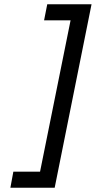

<svg xmlns="http://www.w3.org/2000/svg" viewBox="-20 -762 452 906"><path d="M29 124 43 48H169L313 -666H188L203 -742H412L238 124Z"/></svg>

Font: TypoPRO Montserrat
Style: Italic
Weight: 400
Italic angle: -11.3°
Designer: Julieta Ulanovsky
Foundry: Julieta Ulanovsky
Version: Version 6.001